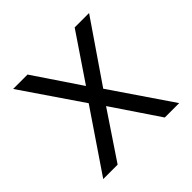

<svg xmlns="http://www.w3.org/2000/svg" viewBox="-178 -913 1103 1103"><g transform="rotate(-45 374.0 -361.0)"><path d="M433 -362 683 5H566L374 -280L183 5H66L315 -362L66 -727H183L374 -443L566 -727H683Z"/></g></svg>

Font: SUITE SemiBold
Style: Regular
Weight: 600
Designer: Sun
Foundry: Sun
Version: Version 2.040